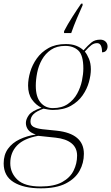

<svg xmlns="http://www.w3.org/2000/svg" viewBox="-62 -786 606 1046"><path d="M287 -616Q306 -653 332.5 -694.5Q359 -736 380 -766H388V-757Q373 -724 356.5 -685Q340 -646 326 -606H287ZM160 240Q67 240 12.5 206.5Q-42 173 -42 104Q-42 57 -18.5 24.5Q5 -8 45 -27Q85 -46 133 -53Q103 -63 91 -79.5Q79 -96 79 -116Q79 -137 95.5 -159.5Q112 -182 164 -199Q133 -214 112 -244Q91 -274 91 -320Q91 -355 102.5 -394Q114 -433 138.5 -467.5Q163 -502 202 -524Q241 -546 296 -546Q329 -546 352.5 -537Q376 -528 393 -512Q418 -540 436.5 -555Q455 -570 484 -570Q502 -570 513 -559.5Q524 -549 524 -533Q524 -520 516.5 -510.5Q509 -501 494 -501Q494 -551 467 -551Q450 -551 435.5 -540Q421 -529 400 -505Q412 -491 422.5 -466Q433 -441 433 -408Q433 -377 422.5 -339Q412 -301 388 -266.5Q364 -232 324 -209.5Q284 -187 225 -187Q216 -187 199.5 -189.5Q183 -192 175 -194Q136 -180 120 -163.5Q104 -147 104 -124Q104 -104 120.5 -95Q137 -86 169 -82L247 -74Q395 -58 395 52Q395 102 371.5 144.5Q348 187 296.5 213.5Q245 240 160 240ZM226 -197Q275 -197 307.5 -219.5Q340 -242 358.5 -276Q377 -310 384.5 -346.5Q392 -383 392 -413Q392 -485 365 -510.5Q338 -536 293 -536Q247 -536 216 -515Q185 -494 166.5 -461Q148 -428 140.5 -390Q133 -352 133 -319Q133 -258 159 -227.5Q185 -197 226 -197ZM159 230Q233 230 276.5 206Q320 182 339 143.5Q358 105 358 62Q358 19 327.5 -5.5Q297 -30 241 -36L146 -46Q68 -32 31 6.5Q-6 45 -6 103Q-6 156 33 193Q72 230 159 230Z"/></svg>

Font: Noto Serif Display ExtraLight
Style: Italic
Weight: 200
Italic angle: -12°
Designer: Monotype Design Team
Foundry: Monotype Imaging Inc.
Version: Version 2.009